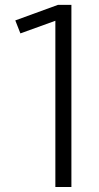

<svg xmlns="http://www.w3.org/2000/svg" viewBox="-20 -752 400 772"><path d="M267.1 0H202.6V-668.5L62 -617.7L41.5 -669.9L212.9 -732.4H267.1Z"/></svg>

Font: Kumbh Sans Light
Style: Regular
Weight: 300
Version: Version 1.004